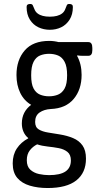

<svg xmlns="http://www.w3.org/2000/svg" viewBox="-20 -735 511 967"><path d="M220 212Q170 212 130 200Q90 188 67 161Q44 134 44 88Q44 44 65 12.5Q86 -19 122 -38V-40Q107 -52 98.5 -71Q90 -90 90 -113Q90 -143 102 -166.5Q114 -190 137 -207Q101 -228 82 -267Q63 -306 63 -357Q63 -433 104.5 -481Q146 -529 228 -529Q252 -529 275 -523H425Q445 -523 445 -494V-482Q445 -454 425 -454Q406 -454 393.5 -454Q381 -454 370 -456L368 -454Q391 -413 391 -358Q391 -284 351 -236.5Q311 -189 236 -186Q202 -184 179.5 -168.5Q157 -153 157 -121Q157 -94 175.5 -83Q194 -72 222.5 -67.5Q251 -63 281 -58Q318 -52 348 -39.5Q378 -27 395.5 -2.5Q413 22 413 64Q413 135 364.5 173.5Q316 212 220 212ZM227 147Q283 147 310 128.5Q337 110 337 73Q337 44 319.5 30Q302 16 275.5 11Q249 6 220 3Q191 0 167 -8Q145 3 130 22.5Q115 42 115 72Q115 104 133 120Q151 136 176.5 141.5Q202 147 227 147ZM227 -250Q252 -250 272.5 -258.5Q293 -267 305.5 -289.5Q318 -312 318 -356Q318 -400 305.5 -423.5Q293 -447 272.5 -455.5Q252 -464 227 -464Q202 -464 181.5 -455.5Q161 -447 149 -423.5Q137 -400 137 -356Q137 -312 149 -289.5Q161 -267 181.5 -258.5Q202 -250 227 -250ZM231 -585Q200 -585 173.5 -597.5Q147 -610 130.5 -636Q114 -662 114 -700Q114 -708 118.5 -711.5Q123 -715 132 -715Q142 -715 145 -708.5Q148 -702 153 -690Q158 -676 169 -667.5Q180 -659 195.5 -655Q211 -651 231 -651Q251 -651 266.5 -655Q282 -659 293 -667.5Q304 -676 309 -690Q314 -702 316.5 -708.5Q319 -715 329 -715Q338 -715 342.5 -711.5Q347 -708 347 -700Q347 -662 330.5 -636Q314 -610 288 -597.5Q262 -585 231 -585Z"/></svg>

Font: Asap Condensed VF Beta
Style: Regular
Weight: 400
Designer: Pablo Cosgaya
Foundry: Omnibus-Type
Version: Version 1.008